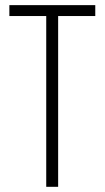

<svg xmlns="http://www.w3.org/2000/svg" viewBox="-20 -720 404 740"><path d="M16.1 -658.2V-700.2H347.2V-658.2H204.1V0H158.2V-658.2Z"/></svg>

Font: Bebas Neue Book
Style: Regular
Weight: 400
Designer: Ryoichi Tsunekawa
Foundry: Ryoichi Tsunekawa
Version: Version 001.003